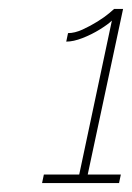

<svg xmlns="http://www.w3.org/2000/svg" viewBox="-20 -831 295 429"><path d="M250 -441 246 -422H74L78 -441H157L230 -785Q222 -777 203.5 -765.5Q185 -754 164.5 -746Q144 -738 128 -738L132 -757Q147 -757 164.5 -765Q182 -773 198 -783Q214 -793 224 -801.5Q234 -810 235 -811H255L176 -441Z"/></svg>

Font: Raleway Thin Thin
Style: Italic
Weight: 250
Italic angle: -12°
Version: Version 4.026